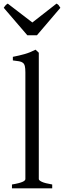

<svg xmlns="http://www.w3.org/2000/svg" viewBox="-36 -1028 349 1048"><path d="M29.3 0V-21Q50.3 -24.4 64.5 -28.1Q78.6 -31.7 86.9 -35.4Q95.2 -39.1 98.9 -43Q102.5 -46.9 102.5 -50.8V-632.8Q102.5 -654.8 99.6 -667Q96.7 -679.2 88.9 -685.3Q81.1 -691.4 67.9 -693.6Q54.7 -695.8 34.2 -698.2V-717.8Q69.3 -724.6 98.6 -732.9Q127.9 -741.2 158.2 -756.8L175.8 -740.2V-50.8Q175.8 -43.5 192.4 -35.6Q209 -27.8 249 -21V0ZM165.5 -835.4H113.3L-15.6 -985.4Q-12.2 -990.2 -9.8 -993.7Q-7.3 -997.1 -5.1 -999.5Q-2.9 -1002 -0.2 -1003.9Q2.4 -1005.9 6.3 -1008.3L140.6 -905.3L272.5 -1008.3Q280.8 -1003.9 284.2 -999.5Q287.6 -995.1 293.5 -985.4Z"/></svg>

Font: Gentium Plus Phon
Style: Regular
Weight: 400
Designer: J. Victor Gaultney, Annie Olsen, Iska Routamaa, Becca Hirsbrunner
Foundry: SIL International
Version: Version 5.000